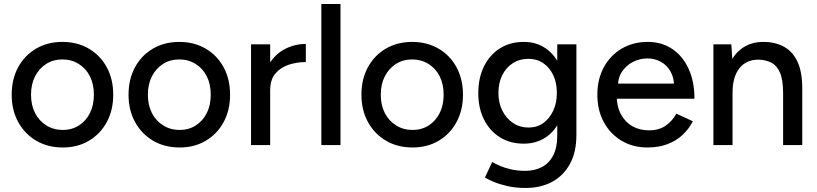

<svg xmlns="http://www.w3.org/2000/svg" viewBox="-20 -720 4056 953"><path d="M292 12Q217 12 160 -21.5Q103 -55 70.5 -114Q38 -173 38 -250Q38 -327 70 -386Q102 -445 159 -478.5Q216 -512 290 -512Q364 -512 421 -478.5Q478 -445 510 -386Q542 -327 542 -250Q542 -173 510 -114Q478 -55 421.5 -21.5Q365 12 292 12ZM292 -75Q337 -75 372 -97.5Q407 -120 426.5 -159Q446 -198 446 -250Q446 -302 426.5 -341Q407 -380 371 -402.5Q335 -425 290 -425Q244 -425 209 -402.5Q174 -380 154 -341Q134 -302 134 -250Q134 -198 154 -159Q174 -120 210 -97.5Q246 -75 292 -75Z M872 12Q797 12 740 -21.5Q683 -55 650.5 -114Q618 -173 618 -250Q618 -327 650 -386Q682 -445 739 -478.5Q796 -512 870 -512Q944 -512 1001 -478.5Q1058 -445 1090 -386Q1122 -327 1122 -250Q1122 -173 1090 -114Q1058 -55 1001.5 -21.5Q945 12 872 12ZM872 -75Q917 -75 952 -97.5Q987 -120 1006.5 -159Q1026 -198 1026 -250Q1026 -302 1006.5 -341Q987 -380 951 -402.5Q915 -425 870 -425Q824 -425 789 -402.5Q754 -380 734 -341Q714 -302 714 -250Q714 -198 734 -159Q754 -120 790 -97.5Q826 -75 872 -75Z M1284 -269Q1284 -350 1315 -401Q1346 -452 1395 -477Q1444 -502 1498 -502V-412Q1453 -412 1412.5 -398.5Q1372 -385 1346.5 -354.5Q1321 -324 1321 -272ZM1226 0V-500H1321V0Z M1575 0V-700H1670V0Z M2028 12Q1953 12 1896 -21.5Q1839 -55 1806.5 -114Q1774 -173 1774 -250Q1774 -327 1806 -386Q1838 -445 1895 -478.5Q1952 -512 2026 -512Q2100 -512 2157 -478.5Q2214 -445 2246 -386Q2278 -327 2278 -250Q2278 -173 2246 -114Q2214 -55 2157.5 -21.5Q2101 12 2028 12ZM2028 -75Q2073 -75 2108 -97.5Q2143 -120 2162.5 -159Q2182 -198 2182 -250Q2182 -302 2162.5 -341Q2143 -380 2107 -402.5Q2071 -425 2026 -425Q1980 -425 1945 -402.5Q1910 -380 1890 -341Q1870 -302 1870 -250Q1870 -198 1890 -159Q1910 -120 1946 -97.5Q1982 -75 2028 -75Z M2589 213Q2539 213 2498 203.5Q2457 194 2429 182Q2401 170 2387 161L2423 84Q2436 92 2460 102.5Q2484 113 2516 120.5Q2548 128 2587 128Q2633 128 2669 109.5Q2705 91 2725.5 52Q2746 13 2746 -48V-500H2841V-50Q2841 36 2808.5 94.5Q2776 153 2719.5 183Q2663 213 2589 213ZM2580 -7Q2512 -7 2461.5 -38.5Q2411 -70 2382.5 -126.5Q2354 -183 2354 -257Q2354 -334 2382.5 -391Q2411 -448 2461.5 -480Q2512 -512 2580 -512Q2642 -512 2688.5 -480Q2735 -448 2760.5 -390.5Q2786 -333 2786 -256Q2786 -182 2760.5 -125.5Q2735 -69 2688.5 -38Q2642 -7 2580 -7ZM2604 -87Q2646 -87 2677 -109.5Q2708 -132 2726 -170.5Q2744 -209 2744 -259Q2744 -309 2726 -347Q2708 -385 2676.5 -406.5Q2645 -428 2603 -428Q2559 -428 2525.5 -406.5Q2492 -385 2473 -347Q2454 -309 2454 -259Q2454 -209 2473.5 -170.5Q2493 -132 2526.5 -109.5Q2560 -87 2604 -87Z M3194 12Q3121 12 3065 -21.5Q3009 -55 2977 -114Q2945 -173 2945 -250Q2945 -327 2977 -386Q3009 -445 3065.5 -478.5Q3122 -512 3195 -512Q3264 -512 3316 -477.5Q3368 -443 3397.5 -379.5Q3427 -316 3427 -230H3023L3041 -245Q3041 -192 3062 -153Q3083 -114 3119 -93.5Q3155 -73 3201 -73Q3251 -73 3284.5 -96.5Q3318 -120 3337 -156L3419 -118Q3399 -79 3367 -49.5Q3335 -20 3291.5 -4Q3248 12 3194 12ZM3047 -290 3028 -305H3344L3326 -290Q3326 -334 3308 -365.5Q3290 -397 3260 -413.5Q3230 -430 3193 -430Q3157 -430 3123.5 -413.5Q3090 -397 3068.5 -366Q3047 -335 3047 -290Z M3521 0V-500H3610L3616 -408V0ZM3867 0V-256H3962V0ZM3867 -256Q3867 -324 3851.5 -359.5Q3836 -395 3808.5 -409Q3781 -423 3745 -424Q3684 -424 3650 -381Q3616 -338 3616 -260H3575Q3575 -339 3598.5 -395.5Q3622 -452 3665.5 -482Q3709 -512 3769 -512Q3828 -512 3871.5 -488Q3915 -464 3938.5 -413.5Q3962 -363 3962 -281V-256Z"/></svg>

Font: Figtree Light Medium
Style: Regular
Weight: 500
Version: Version 2.001;gftools[0.9.30]